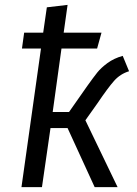

<svg xmlns="http://www.w3.org/2000/svg" viewBox="-20 -767 560 787"><path d="M330 -274 462 0H368L257 -242H187L152 0H68L148 -568H70L79 -633H157L172 -737L257 -747L241 -633H396L378 -568H232L196 -308H263L338 -415Q363 -450 378.5 -469.5Q394 -489 420.5 -508.5Q447 -528 483 -538L509 -475Q473 -464 448 -436Q423 -408 379 -343Z"/></svg>

Font: FiraGO Book
Style: Italic
Weight: 350
Italic angle: -8°
Designer: bBox Type GmbH
Foundry: bBox Type GmbH
Version: Version 1.001